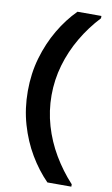

<svg xmlns="http://www.w3.org/2000/svg" viewBox="-103 -862 615 1059"><g transform="rotate(10 204.5 -333.0)"><path d="M242 145Q186 88 142.5 14.5Q99 -59 73.5 -147Q48 -235 48 -333Q48 -432 73.5 -519.5Q99 -607 142.5 -681Q186 -755 242 -811H376V-798Q317 -735 273 -660Q229 -585 205 -502.5Q181 -420 181 -333Q181 -246 205 -163.5Q229 -81 273 -6.5Q317 68 376 132V145Z"/></g></svg>

Font: DM Sans 9pt
Style: Bold
Weight: 700
Version: Version 4.004;gftools[0.9.30]